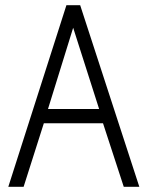

<svg xmlns="http://www.w3.org/2000/svg" viewBox="-20 -720 563 740"><path d="M517 0 289 -700H236L12 0H71L149 -245H377L457 0ZM362 -300H165L262 -613Z"/></svg>

Font: Advent Pro
Style: Regular
Weight: 400
Designer: Andreas Kalpakidis
Foundry: Andreas Kalpakidis
Version: Version 2.002 2008